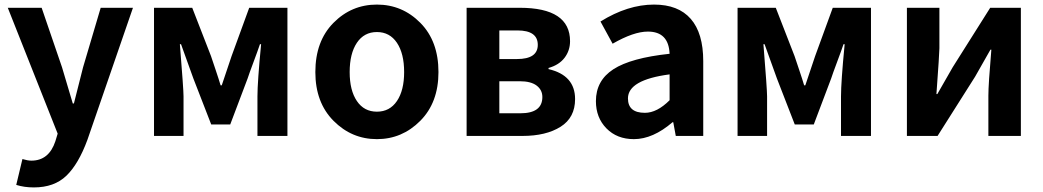

<svg xmlns="http://www.w3.org/2000/svg" viewBox="-20 -594 4559 839"><path d="M128 225Q86 225 51 214L78 101Q101 108 117 108Q194 108 222 23L232 -10L14 -560H162L251 -300Q252 -296 298 -142H303Q310 -168 323 -221Q336 -274 343 -300L420 -560H561L362 17Q323 123 270 174Q217 225 128 225Z M653 0V-560H820L902 -349Q907 -334 922 -289.5Q937 -245 944 -221H949Q986 -330 992 -349L1069 -560H1236V0H1105V-173Q1105 -236 1121 -401H1116Q1107 -374 1087.5 -322Q1068 -270 1062 -251L986 -50H903L825 -251Q817 -274 798 -326Q779 -378 771 -401H766Q782 -203 782 -173V0Z M1358 -279Q1358 -414 1437 -494Q1516 -574 1627 -574Q1738 -574 1817 -494Q1896 -414 1896 -279Q1896 -146 1816.5 -66Q1737 14 1627 14Q1517 14 1437.5 -66Q1358 -146 1358 -279ZM1746 -279Q1746 -360 1714.5 -407Q1683 -454 1627 -454Q1571 -454 1539.5 -407Q1508 -360 1508 -279Q1508 -199 1539.5 -152.5Q1571 -106 1627 -106Q1683 -106 1714.5 -152.5Q1746 -199 1746 -279Z M2019 0V-560H2251Q2471 -560 2471 -414Q2471 -373 2447 -341.5Q2423 -310 2377 -297V-292Q2493 -265 2493 -161Q2493 -80 2429.5 -40Q2366 0 2263 0ZM2162 -336H2239Q2330 -336 2330 -398Q2330 -461 2241 -461H2162ZM2162 -99H2254Q2350 -99 2350 -170Q2350 -201 2325 -220Q2300 -239 2251 -239H2162Z M2750 14Q2676 14 2630 -33Q2584 -80 2584 -152Q2584 -242 2660.5 -291.5Q2737 -341 2906 -359Q2902 -456 2811 -456Q2749 -456 2657 -403L2604 -500Q2723 -574 2838 -574Q2944 -574 2998.5 -511.5Q3053 -449 3053 -327V0H2933L2922 -60H2919Q2833 14 2750 14ZM2798 -101Q2851 -101 2906 -156V-269Q2724 -245 2724 -164Q2724 -101 2798 -101Z M3203 0V-560H3370L3452 -349Q3457 -334 3472 -289.5Q3487 -245 3494 -221H3499Q3536 -330 3542 -349L3619 -560H3786V0H3655V-173Q3655 -236 3671 -401H3666Q3657 -374 3637.5 -322Q3618 -270 3612 -251L3536 -50H3453L3375 -251Q3367 -274 3348 -326Q3329 -378 3321 -401H3316Q3332 -203 3332 -173V0Z M3943 0V-560H4085V-383Q4085 -362 4072 -183H4076Q4140 -294 4143 -300L4307 -560H4441V0H4299V-176Q4299 -225 4312 -377H4308Q4258 -290 4241 -259L4077 0Z"/></svg>

Font: Noto Sans Korean Bold
Style: Bold
Weight: 700
Designer: Ryoko NISHIZUKA  (kana & ideographs); Paul D. Hunt (Latin, Greek & Cyrillic); Wenlong ZHANG  (bopomofo); Sandoll Communi
Foundry: Adobe Systems Incorporated
Version: Version 1.000;PS 1;hotconv 1.0.78;makeotf.lib2.5.61930